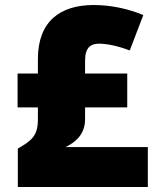

<svg xmlns="http://www.w3.org/2000/svg" viewBox="-20 -745 626 765"><path d="M353 -725C221 -725 131 -661 131 -510V-452H50V-317H131V-269C131 -202 104 -184 51 -153V0H569V-159H241C276 -176 319 -206 319 -270V-317H487V-452H319V-504C319 -557 343 -571 374 -571C404 -571 447 -563 497 -544L551 -685C494 -709 424 -725 353 -725Z"/></svg>

Font: Noto Sans Gurmukhi Black
Style: Regular
Weight: 900
Designer: Jelle Bosma - Monotype Design Team
Foundry: Monotype Imaging Inc.
Version: Version 2.004